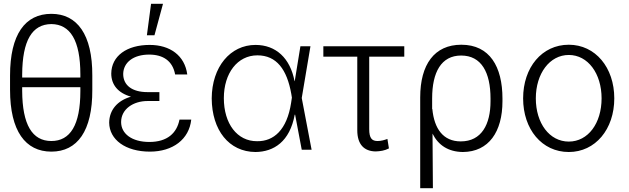

<svg xmlns="http://www.w3.org/2000/svg" viewBox="-20 -790 3316 1013"><path d="M467 -316V-391C468 -608 387 -717 251 -717C112 -717 33 -608 33 -391V-316C33 -99 114 10 251 10C388 10 468 -99 467 -316ZM97 -310V-330H404V-310C404 -129 350 -46 251 -46C150 -46 98 -132 97 -310ZM97 -381V-397C98 -576 149 -662 251 -663C350 -662 404 -578 404 -397V-381Z M755 -604H795L840 -770H777ZM556 -143C557 -53 642 10 771 10C892 10 978 -55 989 -159H927C913 -88 863 -41 768 -41C675 -41 619 -85 619 -146C619 -215 684 -257 758 -257H821V-304H758C677 -304 630 -340 630 -400C631 -460 683 -502 767 -502C840 -502 891 -469 904 -397H968C955 -497 877 -553 770 -553C649 -553 568 -495 567 -402C567 -343 603 -299 671 -280C599 -259 557 -210 556 -143Z M1328 12C1425 11 1509 -43 1535 -185H1537L1572 0H1624L1572 -273L1618 -546H1565L1535 -362H1534C1511 -483 1436 -553 1328 -553C1195 -553 1098 -437 1097 -271C1098 -103 1188 11 1328 12ZM1161 -272C1161 -404 1233 -498 1338 -498C1439 -498 1494 -424 1517 -294L1520 -275L1516 -248C1494 -104 1424 -44 1337 -45C1231 -44 1161 -138 1161 -272Z M2113 -546H1686V-491H1865V-103C1865 -28 1901 8 1962 9C1986 8 2009 5 2032 -7L2024 -57C2008 -51 1991 -46 1972 -46C1942 -46 1928 -61 1928 -109V-491H2113Z M2197 -276V203H2264L2262 -85C2293 -23 2346 11 2422 12C2559 11 2631 -95 2631 -256V-270C2631 -438 2564 -554 2414 -554C2272 -554 2197 -450 2197 -276ZM2260 -271C2260 -409 2308 -497 2413 -497C2520 -497 2568 -408 2568 -270V-256C2568 -134 2521 -44 2411 -44C2318 -44 2271 -111 2261 -215H2260Z M2981 12C3121 12 3221 -108 3221 -271C3221 -434 3121 -554 2981 -554C2839 -554 2740 -434 2740 -271C2740 -108 2839 12 2981 12ZM2807 -271C2807 -402 2880 -500 2981 -500C3082 -500 3154 -402 3154 -271C3154 -140 3083 -43 2981 -43C2879 -43 2807 -140 2807 -271Z"/></svg>

Font: Wafeq Light
Style: Regular
Weight: 300
Designer: Rasmus Andersson & Azza Alameddine
Foundry: Google & TypeTogether
Version: Version 3.000;January 28, 2025;FontCreator 15.0.0.3014 64-bi